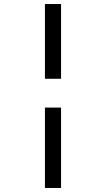

<svg xmlns="http://www.w3.org/2000/svg" viewBox="-20 -823 526 953"><path d="M203 -432V-803H283V-432ZM203 110V-289H283V110Z"/></svg>

Font: Literata 7pt
Style: Regular
Weight: 400
Designer: Latin by Veronika Burian and Jose Scaglione. Greek by Irene Vlachou. Cyrillic by Vera Evstafieva.
Foundry: TypeTogether
Version: Version 3.002